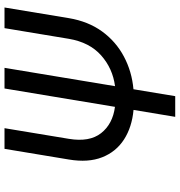

<svg xmlns="http://www.w3.org/2000/svg" viewBox="6 -772 767 818"><g transform="rotate(-90 389.0 -363.5)"><path d="M677.6 -727.3H765.6L720.2 -453.1Q706.3 -370.4 663.4 -311.4Q620.4 -252.5 556.6 -218.6Q492.9 -184.7 417.3 -177.9L387.8 0H299.7L329.2 -177.6Q256 -184.3 203.5 -218Q150.9 -251.8 127.5 -311.1Q104 -370.4 117.9 -453.1L163.4 -727.3H251.4L206 -453.1Q191.4 -365.1 230.3 -315.7Q269.2 -266.3 342.3 -256.7L420.5 -727.3H508.5L430.4 -256.4Q506 -266.3 561.6 -315.7Q617.2 -365.1 632.1 -453.1Z"/></g></svg>

Font: Inter UI
Style: Italic
Weight: 400
Italic angle: -9.39999°
Designer: Rasmus Andersson
Foundry: rsms
Version: 3.2;8d6f07862